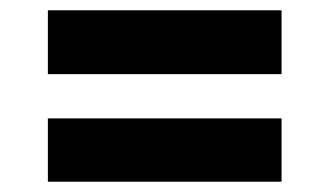

<svg xmlns="http://www.w3.org/2000/svg" viewBox="-20 -498 640 373"><path d="M527 -354H73V-478H527ZM527 -145H73V-268H527Z"/></svg>

Font: Fira Mono
Style: Bold
Weight: 700
Monospace: yes
Designer: Carrois Corporate & Edenspiekermann AG
Foundry: Carrois Corporate GbR & Edenspiekermann AG
Version: Version 3.206